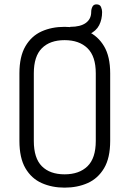

<svg xmlns="http://www.w3.org/2000/svg" viewBox="-20 -854 593 880"><path d="M276 6Q218 6 171 -15Q124 -36 96.5 -83Q69 -130 69 -208V-518Q69 -595 96.5 -642Q124 -689 170.5 -710Q217 -731 276 -731Q335 -731 382 -710Q429 -689 457 -642Q485 -595 485 -518V-208Q485 -130 457 -83Q429 -36 382 -15Q335 6 276 6ZM276 -55Q343 -55 381 -92Q419 -129 419 -208V-518Q419 -596 381 -633Q343 -670 276 -670Q209 -670 172 -633Q135 -596 135 -518V-208Q135 -129 172 -92Q209 -55 276 -55ZM302 -682V-731Q349 -731 373.5 -749Q398 -767 398 -799Q398 -812 403.5 -823Q409 -834 422 -834Q438 -834 443 -822Q448 -810 448 -799Q448 -765 434.5 -738.5Q421 -712 389 -697Q357 -682 302 -682Z"/></svg>

Font: Dosis ExtraLight
Style: Regular
Weight: 400
Version: Version 3.001; ttfautohint (v1.8.2)